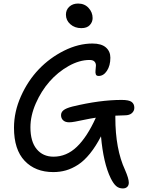

<svg xmlns="http://www.w3.org/2000/svg" viewBox="-20 -951 795 1072"><path d="M434.1 -793.9Q397.5 -793.9 372.8 -815.7Q348.1 -837.4 348.1 -869.1Q348.1 -896.5 367.2 -913.8Q386.2 -931.2 416 -931.2Q452.1 -931.2 474.6 -906.7Q497.1 -882.3 497.1 -850.1Q497.1 -828.1 481.4 -811Q465.8 -793.9 434.1 -793.9ZM366.2 -268.1Q344.7 -268.1 332.8 -279.1Q320.8 -290 320.8 -308.1Q320.8 -324.2 334.5 -335.4Q348.1 -346.7 383.8 -356Q537.1 -393.1 659.2 -393.1Q700.2 -393.1 715.1 -381.8Q730 -370.6 730 -349.1Q730 -331.5 716.3 -319.3Q702.6 -307.1 676.8 -307.1Q658.2 -307.1 624 -305.2V-294.9Q624 -119.1 678.2 -2Q699.2 45.9 699.2 68.8Q699.2 84 690.2 92.5Q681.2 101.1 666 101.1Q644 101.1 628.7 87.9Q613.3 74.7 598.1 43.9Q557.1 -40 543.9 -189.9Q514.6 -133.3 482.2 -93.3Q449.7 -53.2 415.8 -31.2Q381.8 -9.3 348.4 0.2Q314.9 9.8 277.8 9.8Q177.2 9.8 117.7 -53Q58.1 -115.7 58.1 -237.8Q58.1 -326.7 96.9 -413.6Q135.7 -500.5 197 -564.5Q258.3 -628.4 338.1 -668.2Q418 -708 496.1 -708Q546.4 -708 571.3 -686Q596.2 -664.1 596.2 -628.9Q596.2 -584.5 577.1 -555.7Q558.1 -526.9 530.8 -526.9Q518.1 -526.9 514.9 -536.1Q511.7 -545.4 513.4 -558.3Q515.1 -571.3 515.6 -584.5Q516.1 -597.7 507.8 -606.9Q499.5 -616.2 480 -616.2Q423.3 -616.2 363 -582.3Q302.7 -548.3 256.3 -495.4Q210 -442.4 179.9 -373.8Q149.9 -305.2 149.9 -240.2Q149.9 -160.6 184.8 -118.4Q219.7 -76.2 278.8 -76.2Q351.6 -76.2 408.9 -131.1Q466.3 -186 515.1 -293.9Q485.8 -289.6 453.1 -282.7Q420.4 -275.9 399.9 -272Q379.4 -268.1 366.2 -268.1Z"/></svg>

Font: Shantell Sans Normal
Style: Regular
Weight: 400
Designer: Stephen Nixon, Anya Danilova, Shantell Martin
Foundry: Arrow Type
Version: Version 1.006;[559af2be0]